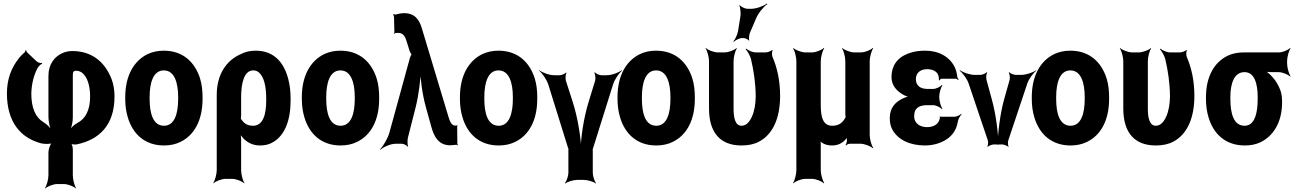

<svg xmlns="http://www.w3.org/2000/svg" viewBox="-20 -831 7481 1110"><path d="M191 -477 136 -529C134 -531 132 -538 131 -541H127C128 -538 126 -532 123 -529C110 -518 97 -505 86 -490C48 -441 20 -377 20 -291C20 -129 96 -34 219 -2C236 2 274 3 285 -5L283 -8C271 -1 260 31 260 50V183C260 207 249 244 240 257L241 259C253 247 288 233 311 233H349C372 233 407 247 419 259L420 257C411 244 401 207 401 183V32C401 21 396 1 389 -4L387 -1C392 4 412 5 422 4C551 -22 642 -105 642 -273C642 -321 632 -363 615 -397C577 -477 508 -536 397 -536C378 -536 360 -532 343 -525C296 -505 260 -461 260 -392V-155C260 -128 269 -87 279 -70L282 -73C274 -90 251 -113 232 -124C185 -152 161 -207 161 -291C163 -352 177 -399 197 -437C202 -447 217 -461 224 -463L223 -467C216 -465 199 -469 191 -477ZM419 -422C432 -422 444 -418 454 -411C484 -388 501 -337 501 -273C501 -194 474 -144 427 -120C409 -111 387 -89 379 -74L382 -72C393 -87 401 -126 401 -151V-396C401 -414 405 -422 419 -422Z M704 -269V-259C704 -220 709 -185 719 -152C747 -58 816 10 928 10C964 10 996 3 1024 -11C1102 -49 1151 -134 1151 -259V-269C1151 -308 1147 -343 1137 -376C1108 -470 1039 -538 927 -538C891 -538 861 -531 833 -518C754 -479 704 -394 704 -269ZM1010 -269V-259C1010 -176 990 -104 928 -104C865 -104 845 -175 845 -259V-269C845 -351 865 -424 927 -424C989 -424 1010 -352 1010 -269Z M1484 10C1512 10 1538 4 1560 -10C1626 -49 1660 -134 1660 -250V-260C1660 -301 1656 -338 1647 -372C1623 -468 1565 -538 1459 -538C1427 -538 1399 -532 1374 -519C1289 -483 1233 -401 1233 -282V153C1233 177 1222 214 1213 227L1214 229C1226 217 1261 203 1284 203H1322C1345 203 1380 217 1392 229L1393 227C1384 214 1374 177 1374 153V-26C1374 -39 1372 -57 1368 -66L1364 -64C1367 -55 1378 -41 1386 -32C1410 -7 1440 10 1484 10ZM1443 -104C1413 -104 1393 -116 1379 -136C1377 -139 1371 -146 1369 -145L1371 -141C1373 -143 1374 -159 1374 -162V-270C1374 -344 1389 -424 1444 -424C1458 -424 1468 -420 1478 -411C1508 -384 1519 -327 1519 -260V-250C1519 -172 1502 -104 1443 -104Z M1725 -269V-259C1725 -220 1730 -185 1740 -152C1768 -58 1837 10 1949 10C1985 10 2017 3 2045 -11C2123 -49 2172 -134 2172 -259V-269C2172 -308 2168 -343 2158 -376C2129 -470 2060 -538 1948 -538C1912 -538 1882 -531 1854 -518C1775 -479 1725 -394 1725 -269ZM2031 -269V-259C2031 -176 2011 -104 1949 -104C1886 -104 1866 -175 1866 -259V-269C1866 -351 1886 -424 1948 -424C2010 -424 2031 -352 2031 -269Z M2611 -105C2588 -105 2579 -136 2572 -158L2418 -670C2402 -723 2373 -755 2318 -755C2301 -755 2282 -751 2267 -747C2263 -746 2256 -748 2254 -750L2253 -747C2255 -745 2258 -737 2258 -732L2260 -644C2260 -642 2258 -639 2257 -638L2260 -635C2261 -636 2262 -639 2264 -640C2270 -640 2274 -641 2281 -641C2308 -641 2320 -625 2329 -597L2349 -534C2351 -530 2359 -514 2361 -514V-518C2359 -518 2352 -502 2350 -497L2232 -67C2222 -30 2195 15 2177 32L2179 35C2197 18 2239 0 2268 0H2303C2314 0 2333 10 2338 18L2340 16C2335 7 2335 -21 2338 -34L2383 -211C2401 -282 2413 -380 2413 -437L2409 -436C2409 -380 2422 -283 2442 -212L2473 -100C2490 -36 2519 9 2583 9C2597 8 2608 7 2618 6C2620 6 2624 8 2625 10L2627 7C2625 5 2624 1 2624 -2L2623 -102C2623 -104 2624 -106 2625 -107L2623 -109C2622 -108 2622 -106 2620 -106V-105Z M2639 -269V-259C2639 -220 2644 -185 2654 -152C2682 -58 2751 10 2863 10C2899 10 2931 3 2959 -11C3037 -49 3086 -134 3086 -259V-269C3086 -308 3082 -343 3072 -376C3043 -470 2974 -538 2862 -538C2826 -538 2796 -531 2768 -518C2689 -479 2639 -394 2639 -269ZM2945 -269V-259C2945 -176 2925 -104 2863 -104C2800 -104 2780 -175 2780 -259V-269C2780 -351 2800 -424 2862 -424C2924 -424 2945 -352 2945 -269Z M3291 -242 3251 -366C3248 -378 3250 -403 3255 -410L3253 -412C3248 -405 3226 -396 3215 -396H3185C3156 -396 3115 -411 3098 -425L3097 -422C3114 -409 3140 -372 3150 -342L3264 24C3265 25 3267 33 3268 33L3267 29C3266 29 3266 37 3266 38V167C3266 187 3255 217 3246 228L3248 230C3260 220 3294 209 3317 209H3355C3378 209 3413 220 3425 230L3426 228C3417 217 3407 187 3407 167V41C3407 40 3407 33 3406 33L3405 36C3406 36 3407 29 3408 28L3524 -342C3533 -372 3559 -409 3576 -422L3574 -425C3557 -411 3516 -396 3487 -396H3457C3446 -396 3425 -405 3419 -413L3416 -410C3421 -403 3424 -378 3421 -366L3383 -242C3354 -149 3336 -26 3337 47H3341C3340 -26 3321 -149 3291 -242Z M3550 -269V-259C3550 -220 3555 -185 3565 -152C3593 -58 3662 10 3774 10C3810 10 3842 3 3870 -11C3948 -49 3997 -134 3997 -259V-269C3997 -308 3993 -343 3983 -376C3954 -470 3885 -538 3773 -538C3737 -538 3707 -531 3679 -518C3600 -479 3550 -394 3550 -269ZM3856 -269V-259C3856 -176 3836 -104 3774 -104C3711 -104 3691 -175 3691 -259V-269C3691 -351 3711 -424 3773 -424C3835 -424 3856 -352 3856 -269Z M4267 10C4306 10 4340 3 4368 -12C4448 -54 4490 -148 4490 -276C4490 -365 4473 -440 4446 -502C4442 -512 4442 -533 4447 -540L4444 -542C4439 -536 4417 -528 4407 -528H4350C4330 -528 4305 -540 4293 -550L4291 -546C4301 -536 4317 -509 4322 -488C4337 -424 4348 -354 4349 -276C4349 -231 4341 -188 4328 -159C4316 -131 4297 -104 4267 -104C4230 -104 4221 -151 4221 -203V-478C4221 -502 4231 -539 4240 -552L4239 -554C4227 -542 4192 -528 4169 -528H4130C4107 -528 4072 -542 4060 -554L4059 -552C4068 -539 4079 -502 4079 -478V-204C4079 -65 4143 10 4267 10ZM4261 -740 4247 -652C4243 -631 4230 -602 4220 -592L4222 -589C4232 -599 4255 -611 4272 -611H4279C4288 -611 4306 -603 4309 -596L4312 -598C4308 -605 4311 -629 4315 -640L4350 -722C4363 -755 4395 -793 4416 -807L4414 -811C4395 -796 4352 -780 4322 -780H4302C4288 -780 4264 -791 4257 -801L4254 -799C4260 -789 4263 -757 4261 -740Z M4876 -17C4876 -9 4872 3 4868 7L4871 10C4875 5 4885 0 4893 0H4955C4978 0 5013 14 5026 26L5028 24C5019 11 5008 -26 5008 -50V-478C5008 -502 5019 -539 5028 -552L5026 -554C5014 -542 4980 -528 4957 -528H4919C4896 -528 4861 -542 4849 -554L4848 -552C4857 -539 4867 -502 4867 -478V-169C4867 -166 4868 -152 4870 -151L4872 -154C4870 -155 4864 -147 4863 -144C4849 -119 4826 -104 4792 -104C4738 -104 4725 -152 4725 -226V-478C4725 -502 4736 -539 4745 -552L4743 -554C4731 -542 4697 -528 4674 -528H4636C4613 -528 4578 -542 4566 -554L4565 -552C4574 -539 4584 -502 4584 -478V153C4584 177 4574 214 4565 227L4566 229C4578 217 4613 203 4636 203H4674C4697 203 4731 217 4743 229L4745 227C4736 214 4725 177 4725 153V2C4725 -5 4724 -17 4721 -22L4718 -20C4720 -15 4727 -9 4732 -6C4748 5 4768 10 4790 10C4823 10 4847 -2 4866 -22C4871 -28 4879 -37 4881 -44L4878 -45C4875 -39 4875 -26 4876 -17Z M5339 -96C5303 -96 5265 -114 5265 -160C5265 -210 5299 -223 5340 -223H5375C5391 -223 5418 -210 5426 -199L5428 -202C5420 -213 5410 -247 5410 -269V-272C5410 -293 5420 -327 5428 -338L5426 -341C5418 -330 5392 -317 5376 -317H5341C5306 -317 5275 -332 5275 -373C5275 -380 5276 -387 5278 -394C5287 -419 5311 -431 5340 -431C5366 -431 5396 -422 5405 -395C5407 -389 5409 -372 5408 -367L5411 -366C5413 -370 5419 -376 5424 -376H5505C5510 -376 5517 -371 5519 -368L5522 -371C5519 -375 5514 -382 5514 -388C5512 -409 5507 -427 5499 -444C5469 -503 5408 -538 5329 -538C5300 -538 5274 -535 5250 -528C5189 -511 5134 -471 5134 -384C5134 -337 5165 -304 5201 -284C5212 -277 5231 -270 5241 -269V-273C5231 -274 5212 -268 5200 -262C5156 -242 5124 -207 5124 -149C5124 -124 5128 -101 5139 -82C5172 -21 5243 10 5328 10C5379 10 5426 -6 5459 -30C5486 -50 5510 -81 5517 -126C5519 -142 5531 -162 5539 -170L5537 -173C5529 -165 5510 -156 5497 -156H5417C5415 -156 5415 -158 5414 -159L5412 -157C5413 -156 5414 -153 5414 -151C5409 -111 5375 -96 5339 -96Z M5713 -260 5683 -370C5680 -381 5682 -404 5687 -411L5684 -414C5679 -406 5658 -398 5647 -398H5616C5587 -398 5547 -412 5530 -425L5528 -422C5545 -410 5571 -375 5580 -348L5690 -22C5694 -12 5693 9 5688 16L5690 18C5695 12 5715 4 5726 4H5773C5784 4 5804 12 5809 18L5811 16C5806 9 5806 -12 5810 -22L5919 -348C5928 -375 5954 -410 5971 -422L5970 -425C5953 -412 5912 -398 5883 -398H5853C5842 -398 5820 -406 5815 -414L5812 -411C5817 -404 5820 -381 5817 -370L5786 -260C5762 -175 5748 -60 5748 7H5752C5752 -60 5737 -175 5713 -260Z M5945 -269V-259C5945 -220 5950 -185 5960 -152C5988 -58 6057 10 6169 10C6205 10 6237 3 6265 -11C6343 -49 6392 -134 6392 -259V-269C6392 -308 6388 -343 6378 -376C6349 -470 6280 -538 6168 -538C6132 -538 6102 -531 6074 -518C5995 -479 5945 -394 5945 -269ZM6251 -269V-259C6251 -176 6231 -104 6169 -104C6106 -104 6086 -175 6086 -259V-269C6086 -351 6106 -424 6168 -424C6230 -424 6251 -352 6251 -269Z M6662 10C6701 10 6735 3 6763 -12C6843 -54 6885 -148 6885 -276C6885 -365 6868 -440 6841 -502C6837 -512 6837 -533 6842 -540L6839 -542C6834 -536 6812 -528 6802 -528H6745C6725 -528 6700 -540 6688 -550L6686 -546C6696 -536 6712 -509 6717 -488C6732 -424 6743 -354 6744 -276C6744 -231 6736 -188 6723 -159C6711 -131 6692 -104 6662 -104C6625 -104 6616 -151 6616 -203V-478C6616 -502 6626 -539 6635 -552L6634 -554C6622 -542 6587 -528 6564 -528H6525C6502 -528 6467 -542 6455 -554L6454 -552C6463 -539 6474 -502 6474 -478V-204C6474 -65 6538 10 6662 10Z M7421 -464V-478C7421 -502 7432 -539 7441 -552L7439 -554C7428 -542 7395 -528 7374 -528H7171C7136 -528 7105 -522 7078 -509C7001 -472 6952 -390 6952 -269V-259C6952 -220 6957 -185 6967 -152C6995 -58 7064 10 7176 10C7211 10 7241 4 7268 -9C7341 -45 7392 -123 7392 -239V-249C7392 -266 7390 -282 7386 -297C7374 -337 7352 -371 7325 -398C7315 -407 7300 -420 7291 -424L7289 -420C7297 -416 7313 -414 7326 -414H7372C7394 -414 7427 -400 7439 -388L7441 -390C7432 -403 7421 -440 7421 -464ZM7175 -414C7233 -414 7251 -346 7251 -269V-259C7251 -180 7235 -104 7175 -104C7112 -104 7093 -175 7093 -259V-269C7093 -349 7115 -414 7175 -414Z"/></svg>

Font: Asimov
Style: EdgeExtreme
Weight: 500
Designer: Google
Version: Version 2.000980: 2014